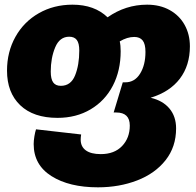

<svg xmlns="http://www.w3.org/2000/svg" viewBox="-20 -574 837 821"><path d="M733 -25Q733 54 688 111Q643 168 566.5 197.5Q490 227 399 227Q276 227 200 179Q124 131 124 42Q124 28 127 9.5Q130 -9 134 -21L327 1Q325 13 325 23Q325 53 347 69Q369 85 411 85Q469 85 502 50.5Q535 16 535 -37Q535 -93 477 -93H466L505 -222H516Q556 -222 579 -259Q602 -296 602 -352Q602 -386 590 -401Q578 -416 554 -416Q524 -416 492 -397Q496 -380 496 -355Q496 -272 462.5 -207.5Q429 -143 367.5 -106.5Q306 -70 226 -70Q123 -70 66.5 -124Q10 -178 10 -272Q10 -352 46 -416.5Q82 -481 146 -517.5Q210 -554 290 -554Q384 -554 440 -500Q517 -554 609 -554Q664 -554 705.5 -531Q747 -508 769.5 -467.5Q792 -427 792 -376Q792 -294 749 -237.5Q706 -181 624 -156Q676 -144 704.5 -110Q733 -76 733 -25ZM319 -358Q319 -389 308.5 -403Q298 -417 276 -417Q235 -417 216 -371.5Q197 -326 197 -268Q197 -236 207.5 -221.5Q218 -207 240 -207Q283 -207 301 -251.5Q319 -296 319 -358Z"/></svg>

Font: FiraGO Heavy
Style: Italic
Weight: 900
Italic angle: -8°
Designer: bBox Type GmbH
Foundry: bBox Type GmbH
Version: Version 1.001